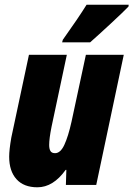

<svg xmlns="http://www.w3.org/2000/svg" viewBox="-20 -786 567 816"><path d="M19 -120Q19 -149 28 -201L103 -553H264L199 -247Q189 -197 189 -170Q189 -153 194.5 -144Q200 -135 214 -135Q237 -135 253.5 -170.5Q270 -206 284 -269L345 -553H506L389 0H260L262 -64H259Q206 10 139 10Q81 10 50 -24.5Q19 -59 19 -120ZM247 -617Q314 -711 348 -766H527L526 -758Q506 -737 451 -686Q396 -635 363 -606H244Z"/></svg>

Font: Noto Sans UI CondBlack
Style: Italic
Weight: 900
Width: 3
Italic angle: -12°
Designer: Monotype Design Team
Foundry: Monotype Imaging Inc.
Version: Version 1.001